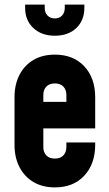

<svg xmlns="http://www.w3.org/2000/svg" viewBox="-20 -800 474 833"><path d="M218 13Q164.5 13 125.2 -10.2Q86 -33.5 64.5 -75Q43 -116.5 43 -172V-378Q43 -433.5 64.5 -475.2Q86 -517 125.2 -540Q164.5 -563 218 -563Q298.5 -563 345.8 -512.2Q393 -461.5 393 -378V-243H152V-358H268V-388Q268 -410.5 255 -424.2Q242 -438 218 -438Q194 -438 181 -424.2Q168 -410.5 168 -388V-162Q168 -139.5 181 -125.8Q194 -112 218 -112Q242 -112 255 -125.8Q268 -139.5 268 -162V-182H393V-172Q393 -89 345.8 -38Q298.5 13 218 13ZM218 -645Q160.5 -645 124.8 -678.2Q89 -711.5 89 -766V-780H174V-766Q174 -745 186.2 -732.5Q198.5 -720 218 -720Q237.5 -720 249.2 -732.5Q261 -745 261 -766V-780H346V-766Q346 -711.5 311 -678.2Q276 -645 218 -645Z"/></svg>

Font: Mohave Light
Style: Bold
Weight: 700
Version: Version 2.003